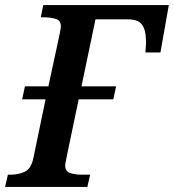

<svg xmlns="http://www.w3.org/2000/svg" viewBox="-41 -734 683 754"><path d="M-21 0 -10 -48H2Q31 -48 56 -59.5Q81 -71 90 -113L138 -344H46L57 -395H149L193 -599Q195 -609 196.5 -617.5Q198 -626 198 -631Q198 -653 178.5 -659.5Q159 -666 131 -666H119L129 -714H622L589 -528H530Q531 -542 532 -556.5Q533 -571 532 -581Q531 -618 516 -638Q501 -658 461 -658H334L279 -395H415L404 -344H268L223 -129Q220 -112 217.5 -101Q215 -90 215 -84Q215 -61 234.5 -54.5Q254 -48 282 -48H313L302 0Z"/></svg>

Font: Noto Serif SemiCondensed SemiBold
Style: Italic
Weight: 600
Width: 4
Italic angle: -12°
Designer: Monotype Design Team
Foundry: Monotype Imaging Inc.
Version: Version 2.014; ttfautohint (v1.8.4.7-5d5b)